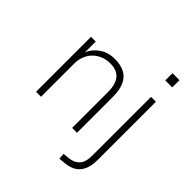

<svg xmlns="http://www.w3.org/2000/svg" viewBox="-231 -849 1203 1203"><g transform="rotate(45 371.0 -247.0)"><path d="M86 0V-487H128V-381H123Q143 -433 186.5 -464Q230 -495 289 -495Q341 -495 376.5 -477Q412 -459 430.5 -420Q449 -381 449 -320V0H406V-316Q406 -364 393 -394.5Q380 -425 354.5 -440Q329 -455 289 -455Q244 -455 207.5 -434.5Q171 -414 150.5 -377.5Q130 -341 130 -294V0ZM608 -623V-687H670V-623ZM486 193 483 153 524 149Q568 145 593 118.5Q618 92 618 31V-487H661V30Q661 68 652.5 96Q644 124 627.5 144Q611 164 586 175Q561 186 528 189Z"/></g></svg>

Font: Nunito Sans 10pt SemiCondensed ExtraLight
Style: Regular
Weight: 250
Width: 4
Designer: Vernon Adams
Foundry: Vernon Adams
Version: Version 3.101;gftools[0.9.27]